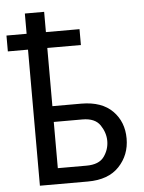

<svg xmlns="http://www.w3.org/2000/svg" viewBox="-74 -851 672 895"><g transform="rotate(-5 262.5 -403.0)"><path d="M498 -184.1Q498 -107.4 447.5 -53.7Q397 0 300.8 0H76.2V-636.7H-18.1V-710.9H76.2V-805.7H166.5V-710.9H323.7V-636.7H166.5V-364.3H302.7Q397.5 -363.8 447.8 -313Q498 -262.2 498 -184.1ZM166.5 -74.2H300.8Q359.4 -74.2 383.3 -107.4Q407.2 -140.6 407.2 -180.7Q407.2 -219.2 383.3 -254.9Q359.4 -290.5 300.8 -290.5H166.5Z"/></g></svg>

Font: LXGW WenKai Screen
Style: Regular
Weight: 400
Designer: LXGW / Fontworks Inc.
Foundry: LXGW / Fontworks Inc.
Version: Version 1.510;January 18,2025